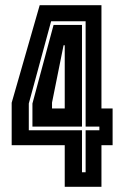

<svg xmlns="http://www.w3.org/2000/svg" viewBox="-20 -720 479 740"><path d="M229.5 0V-160.5H25V-324L133 -700H371V-302H414V-160.5H371V0ZM296 -56H310V-218H363V-232H310V-638H177L91 -321V-218H296ZM105 -232V-321L186.5 -624H296V-232ZM180.5 -302H229.5V-545.5H225L180.5 -324.5Z"/></svg>

Font: Tourney Condensed Regular
Style: Bold
Weight: 700
Width: 3
Designer: Tyler Finck
Foundry: Etcetera Type Co
Version: Version 1.010; ttfautohint (v1.8.3)